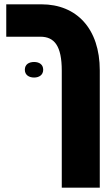

<svg xmlns="http://www.w3.org/2000/svg" viewBox="-20 -629 520 889"><path d="M266 240H442V-303C442 -496 335 -609 172 -609H9V-459H167C232 -459 266 -416 266 -302ZM95 -306C95 -282 114 -270 138 -270C161 -270 180 -282 180 -306C180 -331 161 -342 138 -342C114 -342 95 -331 95 -306Z"/></svg>

Font: Noto Sans Hebrew Condensed Black
Style: Regular
Weight: 900
Width: 3
Designer: Monotype Design Team
Foundry: Monotype Imaging Inc.
Version: Version 2.004